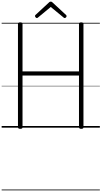

<svg xmlns="http://www.w3.org/2000/svg" viewBox="-20 -1542 1226 2319"><path d="M225 14Q197 14 197 -5V-1253Q197 -1263 204 -1267.5Q211 -1272 225 -1272Q252 -1272 252 -1253V-680H934V-1253Q934 -1263 940.5 -1267.5Q947 -1272 961 -1272Q988 -1272 988 -1253V-5Q988 5 982 9.5Q976 14 961 14Q934 14 934 -5V-630H252V-5Q252 5 245.5 9.5Q239 14 225 14ZM425 -1324Q418 -1324 410.5 -1332Q403 -1340 403 -1348Q403 -1351 403.5 -1354Q404 -1357 408 -1361L568 -1509Q573 -1515 578.5 -1518.5Q584 -1522 593 -1522Q602 -1522 607 -1518.5Q612 -1515 618 -1509L779 -1360Q782 -1357 783 -1353.5Q784 -1350 784 -1347Q784 -1339 776.5 -1331.5Q769 -1324 762 -1324Q757 -1324 753 -1326.5Q749 -1329 745 -1333L593 -1458L442 -1333Q437 -1329 433.5 -1326.5Q430 -1324 425 -1324ZM0 747H1186V757H0ZM0 -20H1186V0H0ZM0 -505H1186V-500H0ZM0 -1267H1186V-1257H0Z"/></svg>

Font: Playwrite VN Guides
Style: Regular
Weight: 400
Designer: Veronika Burian, José Scaglione
Foundry: TypeTogether
Version: Version 1.003